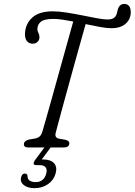

<svg xmlns="http://www.w3.org/2000/svg" viewBox="-20 -768 701 1000"><path d="M269.5 -74Q264.5 -51 286.5 -46L323 -39.5Q343 -33.5 341 -19.5Q339 0 312.5 0H126Q103.5 0 104.5 -18.5Q105.5 -34.5 130 -41L161.5 -46.5Q178 -49.5 187 -57.8Q196 -66 201.5 -85.5Q207 -103.5 218.2 -143.2Q229.5 -183 244.5 -236.2Q259.5 -289.5 276 -349.2Q292.5 -409 308.8 -467.2Q325 -525.5 338.8 -574.8Q352.5 -624 361.5 -656Q332.5 -661.5 306 -665.5Q279.5 -669.5 259 -669.5Q211 -669.5 193 -655Q175 -640.5 174.5 -616Q174.5 -607 180 -596.8Q185.5 -586.5 185.5 -573.5Q185.5 -560.5 176 -550.5Q166.5 -540.5 150.5 -540.5Q132 -540.5 121 -553.2Q110 -566 110 -589.5Q111 -642 147 -675.5Q183 -709 254.5 -709Q286.5 -709 327.2 -702.5Q368 -696 409.2 -687.8Q450.5 -679.5 485 -673Q519.5 -666.5 539.5 -666.5Q559.5 -666.5 570.2 -672.8Q581 -679 585.5 -690Q589.5 -699 590.5 -705.5Q591.5 -712 593 -716.5Q596.5 -730.5 604.8 -739Q613 -747.5 628 -747.5Q643 -747.5 652 -736.8Q661 -726 661 -703.5Q660.5 -667 633.8 -644Q607 -621 560.5 -621Q537 -621 501.2 -627.5Q465.5 -634 426 -642.5Q416 -607.5 401.8 -556.5Q387.5 -505.5 371.2 -447Q355 -388.5 338.8 -329.5Q322.5 -270.5 308.2 -218.2Q294 -166 283.8 -128Q273.5 -90 269.5 -74ZM217.5 -8.5H250L197.5 62.5Q201 62.5 204.5 62.5Q243 62.5 261 81.5Q279 100.5 270 134.5Q260.5 169.5 230.5 190.8Q200.5 212 159.5 212Q124 212 103.8 195.8Q83.5 179.5 90 155Q95 136 109.5 136Q122 136 123.5 148.5Q123 166 135.5 173.2Q148 180.5 165 180.5Q209.5 180.5 221 135Q226.5 115.5 217.8 103.8Q209 92 186.5 92H168Q156.5 92 155.5 84.2Q154.5 76.5 162 66.5Z"/></svg>

Font: Fraunces 72pt SuperSoft Light
Style: Italic
Weight: 300
Italic angle: -16°
Version: Version 1.000;[b76b70a41]